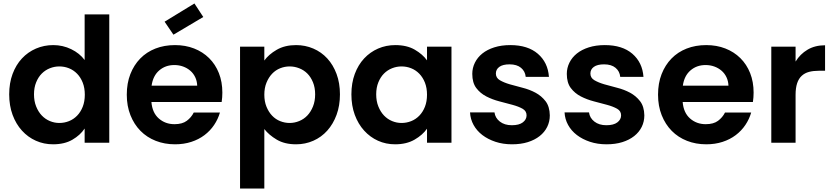

<svg xmlns="http://www.w3.org/2000/svg" viewBox="-20 -823 4802 1107"><path d="M33 -279Q33 -344 52.5 -396.5Q72 -449 106.5 -486Q141 -523 187.5 -543Q234 -563 287 -563Q342 -563 390.5 -539.5Q439 -516 468 -477V-740H610V0H468V-82Q443 -44 397.5 -17.5Q352 9 286 9Q233 9 187 -11.5Q141 -32 106.5 -70Q72 -108 52.5 -161Q33 -214 33 -279ZM469 -277Q469 -316 457 -346.5Q445 -377 424.5 -398Q404 -419 377.5 -429.5Q351 -440 322 -440Q294 -440 267.5 -429.5Q241 -419 221 -399Q201 -379 188.5 -348.5Q176 -318 176 -279Q176 -240 188.5 -209Q201 -178 221 -157Q241 -136 267.5 -125Q294 -114 322 -114Q351 -114 377.5 -124.5Q404 -135 424.5 -156Q445 -177 457 -207.5Q469 -238 469 -277Z M985 -448Q934 -448 898 -417Q862 -386 854 -329H1117Q1116 -356 1105.5 -378Q1095 -400 1077 -415.5Q1059 -431 1035.5 -439.5Q1012 -448 985 -448ZM1248 -174Q1237 -136 1214.5 -102.5Q1192 -69 1159 -44Q1126 -19 1083 -5Q1040 9 989 9Q929 9 878 -11Q827 -31 790 -68.5Q753 -106 732 -159Q711 -212 711 -277Q711 -343 731.5 -395.5Q752 -448 788.5 -485.5Q825 -523 876 -543Q927 -563 989 -563Q1049 -563 1099 -543.5Q1149 -524 1185.5 -488Q1222 -452 1242 -401.5Q1262 -351 1262 -289Q1262 -275 1261 -262Q1260 -249 1258 -235H853Q858 -173 895.5 -140Q933 -107 986 -107Q1031 -107 1057 -126.5Q1083 -146 1097 -174ZM1152 -725 980 -623 929 -698 1101 -803Z M1504 -474Q1529 -509 1575.5 -536Q1622 -563 1687 -563Q1740 -563 1786.5 -543Q1833 -523 1867 -486Q1901 -449 1920.5 -396.5Q1940 -344 1940 -279Q1940 -214 1920.5 -161Q1901 -108 1867 -70Q1833 -32 1786.5 -11.5Q1740 9 1687 9Q1621 9 1575.5 -18Q1530 -45 1504 -79V264H1364V-554H1504ZM1797 -279Q1797 -318 1784.5 -348.5Q1772 -379 1752 -399Q1732 -419 1705 -429.5Q1678 -440 1650 -440Q1622 -440 1595.5 -429.5Q1569 -419 1549 -398Q1529 -377 1516.5 -346.5Q1504 -316 1504 -277Q1504 -238 1516.5 -207.5Q1529 -177 1549 -156Q1569 -135 1595.5 -124.5Q1622 -114 1650 -114Q1678 -114 1705 -125Q1732 -136 1752 -157Q1772 -178 1784.5 -209Q1797 -240 1797 -279Z M2006 -279Q2006 -344 2025.5 -396.5Q2045 -449 2079.5 -486Q2114 -523 2160 -543Q2206 -563 2259 -563Q2326 -563 2371.5 -536.5Q2417 -510 2442 -475V-554H2583V0H2442V-81Q2417 -45 2370.5 -18Q2324 9 2258 9Q2205 9 2159.5 -11.5Q2114 -32 2079.5 -70Q2045 -108 2025.5 -161Q2006 -214 2006 -279ZM2442 -277Q2442 -316 2430 -346.5Q2418 -377 2397.5 -398Q2377 -419 2350.5 -429.5Q2324 -440 2295 -440Q2267 -440 2240.5 -429.5Q2214 -419 2194 -399Q2174 -379 2161.5 -348.5Q2149 -318 2149 -279Q2149 -240 2161.5 -209Q2174 -178 2194 -157Q2214 -136 2240.5 -125Q2267 -114 2295 -114Q2324 -114 2350.5 -124.5Q2377 -135 2397.5 -156Q2418 -177 2430 -207.5Q2442 -238 2442 -277Z M3150 -158Q3150 -122 3135 -91.5Q3120 -61 3091.5 -38.5Q3063 -16 3023 -3.5Q2983 9 2932 9Q2880 9 2836.5 -5.5Q2793 -20 2761 -44.5Q2729 -69 2710.5 -102.5Q2692 -136 2690 -175H2831Q2835 -143 2862 -122Q2889 -101 2931 -101Q2973 -101 2994.5 -117.5Q3016 -134 3016 -158Q3016 -183 2993 -196Q2970 -209 2935 -218.5Q2900 -228 2859.5 -238.5Q2819 -249 2784 -267Q2749 -285 2726 -315.5Q2703 -346 2703 -397Q2703 -431 2718 -461.5Q2733 -492 2761 -514.5Q2789 -537 2830 -550Q2871 -563 2922 -563Q3023 -563 3081 -513Q3139 -463 3145 -380H3011Q3008 -412 2984 -432Q2960 -452 2918 -452Q2879 -452 2859 -437.5Q2839 -423 2839 -399Q2839 -374 2862 -360.5Q2885 -347 2919 -337Q2953 -327 2993 -317Q3033 -307 3067.5 -288.5Q3102 -270 3125.5 -239.5Q3149 -209 3150 -158Z M3695 -158Q3695 -122 3680 -91.5Q3665 -61 3636.5 -38.5Q3608 -16 3568 -3.5Q3528 9 3477 9Q3425 9 3381.5 -5.5Q3338 -20 3306 -44.5Q3274 -69 3255.5 -102.5Q3237 -136 3235 -175H3376Q3380 -143 3407 -122Q3434 -101 3476 -101Q3518 -101 3539.5 -117.5Q3561 -134 3561 -158Q3561 -183 3538 -196Q3515 -209 3480 -218.5Q3445 -228 3404.5 -238.5Q3364 -249 3329 -267Q3294 -285 3271 -315.5Q3248 -346 3248 -397Q3248 -431 3263 -461.5Q3278 -492 3306 -514.5Q3334 -537 3375 -550Q3416 -563 3467 -563Q3568 -563 3626 -513Q3684 -463 3690 -380H3556Q3553 -412 3529 -432Q3505 -452 3463 -452Q3424 -452 3404 -437.5Q3384 -423 3384 -399Q3384 -374 3407 -360.5Q3430 -347 3464 -337Q3498 -327 3538 -317Q3578 -307 3612.5 -288.5Q3647 -270 3670.5 -239.5Q3694 -209 3695 -158Z M4048 -448Q3997 -448 3961 -417Q3925 -386 3917 -329H4180Q4179 -356 4168.5 -378Q4158 -400 4140 -415.5Q4122 -431 4098.5 -439.5Q4075 -448 4048 -448ZM4311 -174Q4300 -136 4277.5 -102.5Q4255 -69 4222 -44Q4189 -19 4146 -5Q4103 9 4052 9Q3992 9 3941 -11Q3890 -31 3853 -68.5Q3816 -106 3795 -159Q3774 -212 3774 -277Q3774 -343 3794.5 -395.5Q3815 -448 3851.5 -485.5Q3888 -523 3939 -543Q3990 -563 4052 -563Q4112 -563 4162 -543.5Q4212 -524 4248.5 -488Q4285 -452 4305 -401.5Q4325 -351 4325 -289Q4325 -275 4324 -262Q4323 -249 4321 -235H3916Q3921 -173 3958.5 -140Q3996 -107 4049 -107Q4094 -107 4120 -126.5Q4146 -146 4160 -174Z M4567 0H4427V-554H4567V-468Q4593 -511 4636 -536.5Q4679 -562 4737 -562V-415H4700Q4669 -415 4644.5 -408.5Q4620 -402 4602.5 -386Q4585 -370 4576 -343Q4567 -316 4567 -276Z"/></svg>

Font: SVN-Poppins SemiBold
Style: Regular
Weight: 600
Designer: Ninad Kale (Devanagari), Jonny Pinhorn (Latin)
Foundry: Indian Type Foundry
Version: Version 3.002 2017